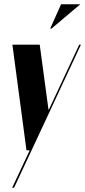

<svg xmlns="http://www.w3.org/2000/svg" viewBox="-20 -704 399 899"><path d="M166 -495 207 -191H209L351 -495H359L46 175H37L119 0H104L38 -495ZM215 -570 266 -684H356L221 -570Z"/></svg>

Font: Moniqa Black Ita Display
Style: Italic
Weight: 900
Italic angle: -10°
Designer: Rajesh Rajput
Foundry: Rajesh Rajput
Version: Version 1.000